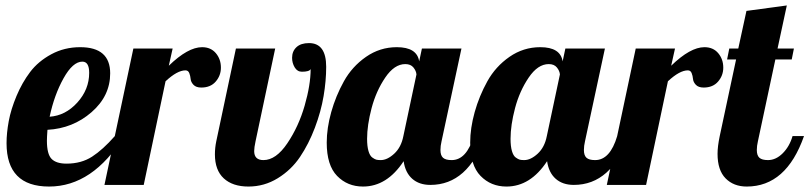

<svg xmlns="http://www.w3.org/2000/svg" viewBox="-20 -678 2968 704"><path d="M4 -153Q4 -190 12 -233.5Q20 -277 40.5 -326Q61 -375 90.5 -414Q120 -453 168 -479Q216 -505 274 -505Q384 -505 384 -409Q384 -326 315.5 -266.5Q247 -207 154 -202Q152 -174 152 -162Q152 -113 169 -95.5Q186 -78 224 -78Q278 -78 317.5 -103.5Q357 -129 401 -179H435Q320 6 160 6Q4 6 4 -153ZM162 -250Q220 -254 263.5 -302Q307 -350 307 -411Q307 -452 282 -452Q247 -452 213 -391Q179 -330 162 -250Z M363 0 469 -500H613L599 -437Q669 -505 721 -505Q753 -505 771.5 -483Q790 -461 790 -430Q790 -401 771 -379Q752 -357 718 -357Q699 -357 689.5 -367Q680 -377 679 -388.5Q678 -400 674 -410Q670 -420 660 -420Q630 -420 587 -380L507 0Z M768 -112Q768 -136 773 -160L845 -500H989L917 -160Q912 -137 912 -124Q912 -91 946 -91Q992 -91 1033.5 -152.5Q1075 -214 1097 -290.5Q1119 -367 1119 -425Q1115 -415 1087 -415Q1070 -415 1060.5 -431Q1051 -447 1051 -466Q1051 -490 1067 -505Q1083 -520 1113 -520Q1176 -520 1176 -433Q1176 -382 1166.5 -325.5Q1157 -269 1134.5 -209.5Q1112 -150 1080 -102.5Q1048 -55 998.5 -24.5Q949 6 891 6Q833 6 800.5 -24Q768 -54 768 -112Z M1178 -155Q1178 -208 1194.5 -267Q1211 -326 1241 -380Q1271 -434 1322 -469.5Q1373 -505 1435 -505Q1509 -505 1517 -453L1527 -500H1672L1599 -160Q1595 -143 1595 -128Q1595 -108 1604.5 -99.5Q1614 -91 1636 -91Q1691 -91 1717 -179H1759Q1696 0 1558 0Q1517 0 1491.5 -22.5Q1466 -45 1460 -87Q1399 6 1311 6Q1254 6 1216 -33Q1178 -72 1178 -155ZM1326 -169Q1326 -142 1331 -124.5Q1336 -107 1345 -100.5Q1354 -94 1360 -92.5Q1366 -91 1376 -91Q1400 -91 1425.5 -114.5Q1451 -138 1459 -179L1507 -405Q1506 -418 1496 -430.5Q1486 -443 1466 -443Q1426 -443 1392.5 -393.5Q1359 -344 1342.5 -281.5Q1326 -219 1326 -169Z M1704 -155Q1704 -208 1720.5 -267Q1737 -326 1767 -380Q1797 -434 1848 -469.5Q1899 -505 1961 -505Q2035 -505 2043 -453L2053 -500H2198L2125 -160Q2121 -143 2121 -128Q2121 -108 2130.5 -99.5Q2140 -91 2162 -91Q2217 -91 2243 -179H2285Q2222 0 2084 0Q2043 0 2017.5 -22.5Q1992 -45 1986 -87Q1925 6 1837 6Q1780 6 1742 -33Q1704 -72 1704 -155ZM1852 -169Q1852 -142 1857 -124.5Q1862 -107 1871 -100.5Q1880 -94 1886 -92.5Q1892 -91 1902 -91Q1926 -91 1951.5 -114.5Q1977 -138 1985 -179L2033 -405Q2032 -418 2022 -430.5Q2012 -443 1992 -443Q1952 -443 1918.5 -393.5Q1885 -344 1868.5 -281.5Q1852 -219 1852 -169Z M2205 0 2311 -500H2455L2441 -437Q2511 -505 2563 -505Q2595 -505 2613.5 -483Q2632 -461 2632 -430Q2632 -401 2613 -379Q2594 -357 2560 -357Q2541 -357 2531.5 -367Q2522 -377 2521 -388.5Q2520 -400 2516 -410Q2512 -420 2502 -420Q2472 -420 2429 -380L2349 0Z M2611 -114Q2611 -141 2619 -179L2679 -460H2646L2654 -500H2687L2717 -638L2865 -658L2831 -500H2891L2883 -460H2823L2759 -160Q2755 -143 2755 -128Q2755 -108 2764.5 -99.5Q2774 -91 2796 -91Q2825 -91 2850 -116Q2875 -141 2886 -179H2928Q2863 6 2718 6Q2670 6 2640.5 -24Q2611 -54 2611 -114Z"/></svg>

Font: Lobster Two
Style: Bold Italic
Weight: 700
Designer: Pablo Impallari
Foundry: Pablo Impallari. www.impallari.com
Version: Version 1.006